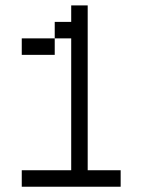

<svg xmlns="http://www.w3.org/2000/svg" viewBox="-20 -708 540 728"><path d="M187.5 -562.5V-625H250V-687.5H312.5V-62.5H437.5V0H62.5V-62.5H250V-562.5ZM62.5 -562.5H187.5V-500H62.5Z"/></svg>

Font: 寒蝉点阵体 16px
Style: Regular
Weight: 400
Designer: Designed by Warren2060
Foundry: ChillType
Version: Version 1.000